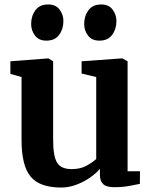

<svg xmlns="http://www.w3.org/2000/svg" viewBox="-20 -829 682 860"><path d="M490.5 9.5Q457 9.5 442.2 -4.2Q427.5 -18 427.5 -46V-72.5Q411 -53 383.5 -33.8Q356 -14.5 322.5 -1.8Q289 11 254 11Q157.5 11 117 -38.2Q76.5 -87.5 76.5 -201.5V-484L26.5 -498V-554.5L196 -567.5H197L218 -554.5V-202Q218 -130 235.5 -100.8Q253 -71.5 301.5 -71.5Q340.5 -71.5 368.5 -87.2Q396.5 -103 411 -117V-484L345.5 -499.5V-554.5L525.5 -567.5H528L551.5 -554.5V-62H607L606.5 -5.5Q588.5 -1.5 558.5 4Q528.5 9.5 490.5 9.5ZM187 -647Q154 -647 136.8 -669.8Q119.5 -692.5 119.5 -721.5Q119.5 -757 138.5 -783Q157.5 -809 195.5 -809H196.5Q229.5 -809 246.8 -786.2Q264 -763.5 264 -734.5Q264 -699 245 -673Q226 -647 188 -647ZM424.5 -647Q391.5 -647 374.2 -669.8Q357 -692.5 357 -721.5Q357 -757 376 -783Q395 -809 433 -809H434Q467 -809 484.2 -786.2Q501.5 -763.5 501.5 -734.5Q501.5 -699 482.5 -673Q463.5 -647 425.5 -647Z"/></svg>

Font: Merriweather
Style: Bold
Weight: 700
Designer: Eben Sorkin
Foundry: Eben Sorkin
Version: Version 2.100; ttfautohint (v1.7.19-72a1) -l 8 -r 50 -G 200 